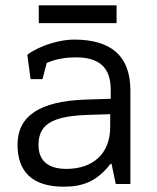

<svg xmlns="http://www.w3.org/2000/svg" viewBox="-20 -693 592 723"><path d="M471 0V-352C471 -484 397 -544 258 -544C208 -544 131 -523 83 -487L95 -395H140L156 -456C192 -472 231 -477 266 -477C355 -477 397 -438 397 -354V-321L302 -318C129 -312 46 -256 46 -148C46 -47 101 10 220 10C290 10 345 -9 396 -76H400L416 0ZM230 -57C161 -57 125 -88 125 -147C125 -222 172 -254 301 -260L395 -263V-215C395 -115 331 -57 230 -57ZM126 -673V-606H419V-673Z"/></svg>

Font: Frost Regular
Style: Regular
Weight: 400
Designer: Lee Frost
Foundry: Lee Frost for Ice Communication Norge AS
Version: Version 2.011;hotconv 1.0.107;makeotfexe 2.5.65593